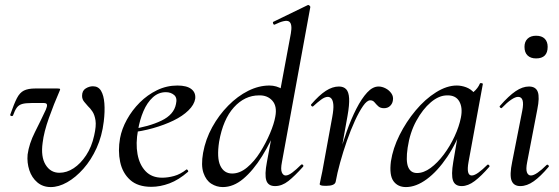

<svg xmlns="http://www.w3.org/2000/svg" viewBox="-20 -746 2270 779"><path d="M186 13Q154 13 131.5 -6Q109 -25 99 -55.5Q89 -86 92 -119Q98 -163 121.5 -209.5Q145 -256 166 -301Q172 -315 170.5 -321.5Q169 -328 158 -328H108Q83 -328 69.5 -324Q56 -320 48 -309Q40 -298 33 -278Q31 -274 25.5 -275.5Q20 -277 22 -282Q37 -325 48.5 -347.5Q60 -370 77 -378.5Q94 -387 123 -387H213Q222 -387 223.5 -385Q225 -383 221 -375Q199 -325 178.5 -267.5Q158 -210 153 -167Q145 -110 165 -77.5Q185 -45 221 -45Q251 -45 279 -63.5Q307 -82 329.5 -116Q352 -150 362 -196Q371 -235 367.5 -257.5Q364 -280 355 -293.5Q346 -307 337 -315Q331 -322 322 -332.5Q313 -343 313 -357Q313 -378 327.5 -387Q342 -396 357 -396Q379 -396 390 -377.5Q401 -359 403.5 -326.5Q406 -294 401 -253Q394 -194 372 -145.5Q350 -97 318.5 -61.5Q287 -26 252.5 -6.5Q218 13 186 13Z M594 12Q539 12 508 -16Q477 -44 467.5 -89Q458 -134 467 -185Q474 -223 495 -261Q516 -299 547 -330Q578 -361 617 -380Q656 -399 700 -399Q738 -399 756.5 -384.5Q775 -370 772 -345Q768 -321 744.5 -298Q721 -275 684 -257Q647 -239 601 -226Q555 -213 507 -208L509 -221Q584 -232 635 -256.5Q686 -281 694 -324Q700 -349 686.5 -360.5Q673 -372 653 -372Q623 -372 600 -351Q577 -330 562 -295Q547 -260 540 -218Q530 -164 538 -120.5Q546 -77 571 -51Q596 -25 638 -25Q661 -25 686.5 -32Q712 -39 736 -58Q738 -60 741.5 -56Q745 -52 743 -49Q705 -16 667.5 -2Q630 12 594 12Z M884 13Q859 13 837.5 -0.5Q816 -14 805.5 -44.5Q795 -75 804 -126Q814 -181 841 -230Q868 -279 906 -317.5Q944 -356 987 -377.5Q1030 -399 1073 -399Q1102 -399 1126.5 -383.5Q1151 -368 1154 -332L1110 -246Q1080 -171 1043.5 -112.5Q1007 -54 967 -20.5Q927 13 884 13ZM922 -42Q953 -42 982.5 -66.5Q1012 -91 1035.5 -128.5Q1059 -166 1075.5 -205Q1092 -244 1097 -273Q1105 -315 1085 -337.5Q1065 -360 1031 -359Q973 -359 929 -310.5Q885 -262 869 -171Q859 -105 874 -73.5Q889 -42 922 -42ZM1096 9Q1068 9 1060.5 -14Q1053 -37 1063 -89L1160 -610Q1167 -649 1153 -658.5Q1139 -668 1094 -646Q1090 -645 1088 -651Q1086 -657 1090 -658L1228 -725Q1232 -727 1236 -723Q1240 -719 1239 -717L1124 -89Q1118 -59 1123.5 -46.5Q1129 -34 1139 -34Q1150 -34 1166 -46Q1182 -58 1201 -77Q1205 -81 1209 -77Q1213 -73 1209 -69Q1176 -32 1150 -11.5Q1124 9 1096 9Z M1342 -9 1332 -10Q1341 -57 1355 -110Q1369 -163 1387 -213.5Q1405 -264 1426 -305Q1447 -346 1469.5 -370.5Q1492 -395 1516 -395Q1530 -395 1544.5 -387.5Q1559 -380 1568 -367Q1577 -354 1574 -338Q1572 -325 1562.5 -316Q1553 -307 1538 -307Q1523 -307 1514.5 -315Q1506 -323 1499.5 -331Q1493 -339 1482 -339Q1469 -339 1453 -316Q1437 -293 1420 -256Q1403 -219 1387.5 -174.5Q1372 -130 1360 -86.5Q1348 -43 1342 -9ZM1303 8Q1287 8 1282 6Q1277 4 1277 1Q1277 -2 1282.5 -26Q1288 -50 1292 -74L1328 -271Q1334 -304 1332.5 -321Q1331 -338 1325 -345.5Q1319 -353 1310 -353Q1298 -353 1282.5 -341.5Q1267 -330 1251 -315Q1248 -312 1244 -316Q1240 -320 1243 -323Q1275 -360 1302 -377.5Q1329 -395 1355 -395Q1374 -395 1384.5 -384Q1395 -373 1396.5 -347Q1398 -321 1390 -276L1342 -9Q1339 8 1303 8Z M1627 13Q1594 13 1576.5 -11Q1559 -35 1566 -91Q1574 -144 1601 -198Q1628 -252 1666.5 -298Q1705 -344 1749 -371.5Q1793 -399 1833 -399Q1852 -399 1871 -392Q1890 -385 1903.5 -369.5Q1917 -354 1919 -328L1871 -357Q1885 -359 1902 -373.5Q1919 -388 1927 -407Q1929 -410 1934.5 -408.5Q1940 -407 1939 -405L1881 -89Q1871 -34 1894 -34Q1905 -34 1921.5 -46Q1938 -58 1957 -77Q1960 -80 1964 -76Q1968 -72 1965 -69Q1933 -32 1906 -11.5Q1879 9 1853 9Q1826 9 1818 -13.5Q1810 -36 1819 -89L1843 -229L1861 -246Q1834 -168 1794.5 -109.5Q1755 -51 1711.5 -19Q1668 13 1627 13ZM1672 -44Q1699 -44 1727 -64.5Q1755 -85 1780.5 -119Q1806 -153 1824.5 -193Q1843 -233 1850 -269Q1858 -309 1843.5 -334.5Q1829 -360 1794 -359Q1761 -359 1728 -331Q1695 -303 1669 -255.5Q1643 -208 1634 -147Q1626 -93 1636 -68.5Q1646 -44 1672 -44Z M2091 9Q2064 9 2055.5 -13.5Q2047 -36 2058 -89L2099 -297Q2110 -353 2082 -353Q2071 -353 2054 -341.5Q2037 -330 2017 -309Q2014 -305 2009.5 -309.5Q2005 -314 2009 -317Q2044 -357 2072 -376Q2100 -395 2126 -395Q2154 -395 2162 -373Q2170 -351 2160 -302L2119 -89Q2113 -59 2118 -46.5Q2123 -34 2134 -34Q2145 -34 2161.5 -45.5Q2178 -57 2197 -76Q2201 -80 2205 -75.5Q2209 -71 2205 -68Q2173 -30 2145.5 -10.5Q2118 9 2091 9ZM2155 -509Q2133 -509 2120.5 -521Q2108 -533 2108 -556Q2108 -577 2120.5 -589Q2133 -601 2155 -601Q2178 -601 2190 -589Q2202 -577 2202 -556Q2202 -509 2155 -509Z"/></svg>

Font: Cormorant Medium
Style: Italic
Weight: 500
Italic angle: -10°
Designer: Christian Thalmann (Catharsis Fonts)
Foundry: Catharsis Fonts
Version: Version 4.000